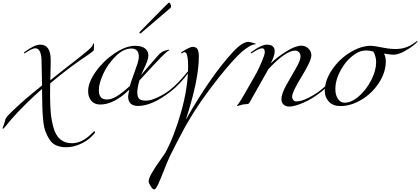

<svg xmlns="http://www.w3.org/2000/svg" viewBox="-66 -806 3256 1488"><path d="M636 237Q661 212 666 212Q671 212 671 217Q671 225 646 250Q608 288 554 311.5Q500 335 447 335Q402 335 369.5 320.5Q337 306 317 274.5Q297 243 285 209Q273 175 268 120Q263 65 262 20.5Q261 -24 260 -93Q260 -109 260 -117Q230 -91 202 -65Q55 72 -25 175Q-39 192 -42 192Q-46 192 -46 188Q-46 185 -43.5 179Q-41 173 -37.5 164Q-34 155 -33 151Q-29 141 -27 131.5Q-25 122 -24 118Q-23 114 -19 107.5Q-15 101 -7 92Q72 10 190 -87Q201 -96 224.5 -115Q248 -134 260 -144Q260 -171 258 -238.5Q256 -306 256 -334Q256 -377 244 -404.5Q232 -432 208 -432Q185 -432 134 -398Q125 -392 124 -392Q120 -392 120 -396Q120 -400 126 -404Q201 -460 246 -460Q327 -460 327 -340Q327 -326 326.5 -300Q326 -274 325 -238Q324 -202 324 -184Q341 -199 558 -368Q632 -426 649 -449Q650 -451 652 -456.5Q654 -462 656 -466Q658 -470 660 -470Q663 -470 663 -463Q663 -445 661 -417Q660 -411 611 -377Q478 -290 323 -160Q322 -102 322 -73Q322 11 327.5 69.5Q333 128 349.5 186Q366 244 401.5 274Q437 304 491 304Q566 304 636 237Z M1031 -573 1217 -762Q1241 -786 1245 -786Q1249 -786 1254.5 -775Q1260 -764 1260 -759Q1260 -747 1250 -740L1039 -560Q1026 -547 1019 -547Q1014 -547 1014 -552Q1014 -556 1031 -573ZM940 -139Q950 -174 969 -225.5Q988 -277 999 -311.5Q1010 -346 1010 -365Q1010 -430 953 -430Q890 -430 829 -369Q768 -308 734 -233.5Q700 -159 700 -108Q700 -72 714.5 -53.5Q729 -35 764 -35Q797 -35 837.5 -59Q878 -83 940 -139ZM1258 -98Q1114 15 1004 15Q927 15 927 -59Q927 -69 936 -111Q818 4 710 4Q667 4 642 -24.5Q617 -53 617 -100Q617 -167 676 -250.5Q735 -334 822 -392.5Q909 -451 981 -451Q1032 -451 1058 -430.5Q1084 -410 1084 -378Q1084 -359 1075.5 -334Q1067 -309 1049 -271.5Q1031 -234 1027 -224Q1062 -266 1105.5 -315Q1149 -364 1156 -373Q1182 -403 1206 -411Q1235 -421 1244 -421L1246 -419Q1246 -417 1245 -416Q1244 -415 1239 -412.5Q1234 -410 1229 -406Q1216 -396 1184 -364Q1119 -297 1014 -182Q998 -122 998 -90Q998 -56 1012 -41Q1026 -26 1066 -26Q1101 -26 1153 -50Q1205 -74 1250 -108Q1312 -156 1386 -248Q1390 -254 1394 -254Q1398 -254 1398 -250Q1398 -248 1396 -244Q1328 -152 1258 -98Z M1374 122Q1567 -217 1741 -405Q1812 -482 1862 -482L1894 -474Q1918 -467 1918 -465Q1918 -464 1914.5 -463.5Q1911 -463 1904.5 -461.5Q1898 -460 1893 -459Q1875 -454 1841.5 -430.5Q1808 -407 1779 -377Q1691 -289 1557.5 -111.5Q1424 66 1332 246Q1322 265 1294.5 317.5Q1267 370 1250 406Q1232 444 1204.5 514.5Q1177 585 1159 623.5Q1141 662 1129 662Q1117 662 1101.5 636.5Q1086 611 1086 599Q1086 578 1109 537.5Q1132 497 1170 443.5Q1208 390 1216 377Q1285 248 1338.5 59Q1392 -130 1392 -296Q1392 -335 1387.5 -360.5Q1383 -386 1377.5 -394Q1372 -402 1366 -402Q1358 -402 1352 -398Q1343 -392 1342 -392Q1338 -392 1338 -396Q1338 -400 1344 -404Q1406 -443 1427 -443Q1451 -443 1463 -427.5Q1475 -412 1475 -367Q1475 -186 1374 122Z M2063 -411Q2063 -372 2031 -314Q2083 -364 2153.5 -408Q2224 -452 2270 -452Q2301 -452 2324 -430Q2347 -408 2347 -378Q2347 -335 2272.5 -214Q2198 -93 2198 -58Q2198 -42 2207 -31Q2216 -20 2230 -20Q2270 -20 2324 -47.5Q2378 -75 2420 -108Q2482 -156 2556 -248Q2560 -254 2564 -254Q2568 -254 2568 -250Q2568 -248 2566 -244Q2498 -152 2428 -98Q2357 -41 2286.5 -10.5Q2216 20 2175 20Q2149 20 2132 4.5Q2115 -11 2115 -37Q2115 -78 2152 -145Q2189 -212 2226 -274.5Q2263 -337 2263 -369Q2263 -390 2250.5 -402Q2238 -414 2223 -414Q2147 -414 2014 -270L1866 -8Q1863 -3 1856.5 -1Q1850 1 1837 1.5Q1824 2 1815 4Q1803 7 1791 11Q1779 15 1775 15Q1771 15 1771 11Q1771 10 1772.5 8.5Q1774 7 1777 4Q1780 1 1783 -3Q1796 -21 1834 -86Q1897 -195 1926 -248Q1942 -279 1964 -331Q1986 -383 1986 -400Q1986 -432 1966 -432Q1943 -432 1892 -398Q1883 -392 1882 -392Q1878 -392 1878 -396Q1878 -400 1884 -404Q1959 -460 2004 -460Q2033 -460 2048 -446.5Q2063 -433 2063 -411Z M2910 -391Q2924 -363 2924 -332Q2924 -244 2869.5 -162Q2815 -80 2733.5 -32Q2652 16 2573 16Q2514 16 2482.5 -18.5Q2451 -53 2451 -100Q2451 -182 2507 -265Q2563 -348 2647 -399.5Q2731 -451 2809 -451Q2832 -451 2893 -438.5Q2954 -426 2999 -426Q3082 -426 3146 -474Q3165 -488 3166 -488Q3170 -488 3170 -484Q3170 -481 3141.5 -457Q3113 -433 3066 -407.5Q3019 -382 2981 -382Q2964 -382 2910 -391ZM2828 -406Q2799 -415 2771 -415Q2724 -415 2679.5 -383Q2635 -351 2606 -311Q2533 -210 2533 -116Q2533 -69 2553 -39.5Q2573 -10 2604 -10Q2659 -10 2717 -61.5Q2775 -113 2812 -186.5Q2849 -260 2849 -324Q2849 -368 2828 -406Z"/></svg>

Font: Miama Nueva
Style: Medium
Weight: 400
Italic angle: -28°
Version: Version 1.0